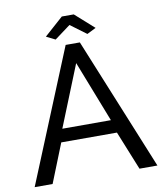

<svg xmlns="http://www.w3.org/2000/svg" viewBox="-93 -936 863 1012"><g transform="rotate(-10 338.5 -430.5)"><path d="M10 0H106L189 -208H487L571 0H667L377 -710H301ZM207 -278 339 -606 467 -278ZM254 -747 339 -810 424 -747 472 -771 371 -861H307L206 -771Z"/></g></svg>

Font: Raleway Med
Style: Regular
Weight: 500
Designer: Matt McInerney, Pablo Impallari, Rodrigo Fuenzalida
Foundry: Matt McInerney, Pablo Impallari, Rodrigo Fuenzalida
Version: Version 3.00 July 28, 2015